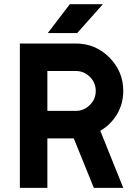

<svg xmlns="http://www.w3.org/2000/svg" viewBox="-20 -911 647 931"><path d="M211.7 -750.7H354.3L479 -890.7H318.7ZM209.7 -566.7H347.7Q387 -566.7 416 -538.3Q444.3 -509.3 444.3 -470Q444.3 -430.7 416 -402.3Q387 -373.3 347.7 -373.3H209.7ZM76.3 -700V0H209.7V-240H337.7L435 0H577.7L466.3 -277Q516.7 -305.7 547.7 -357.3Q577.7 -408.7 577.7 -470Q577.7 -565 510 -632.7Q442.7 -700 347.7 -700Z"/></svg>

Font: Unageo Variable
Style: Regular
Weight: 300
Designer: Richard Sepsi
Foundry: Richard Sepsi
Version: Version 2.200